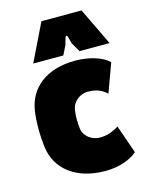

<svg xmlns="http://www.w3.org/2000/svg" viewBox="-115 -822 700 906"><g transform="rotate(-15 235.0 -369.5)"><path d="M287 11C341 11 402 -3 443 -39L395 -177C359 -155 332 -148 302 -148C264 -148 225 -175 221 -214C217 -245 217 -275 221 -302C227 -346 264 -372 302 -372C343 -372 370 -360 394 -338L445 -478C414 -509 350 -529 282 -529C138 -529 54 -455 38 -351C33 -318 32 -289 32 -261C32 -233 34 -201 38 -170C52 -67 138 11 287 11ZM88 -567H235L257 -612L267 -646C270 -655 277 -655 279 -646L288 -612L314 -567H461L373 -750H177Z"/></g></svg>

Font: Finlandica Black
Style: Regular
Weight: 900
Designer: Niklas Ekholm, Juho Hiilivirta, Jaakko Suomalainen
Foundry: Helsinki Type Studio
Version: Version 2.000;Glyphs 3.2 (3202)